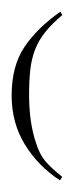

<svg xmlns="http://www.w3.org/2000/svg" viewBox="-20 -1165 127 330"><path d="M84 -1145 87 -1139Q69 -1124 57.5 -1109.5Q46 -1095 40 -1079Q34 -1063 32 -1044.5Q30 -1026 30 -1002Q30 -954 42 -919Q48 -900 57.5 -888.5Q67 -877 87 -861L83 -855Q45 -880 22.5 -917Q0 -954 0 -1001Q0 -1052 22.5 -1085Q45 -1118 84 -1145Z"/></svg>

Font: Bravura Text
Style: Regular
Weight: 400
Designer: Daniel Spreadbury et al.
Foundry: Steinberg Media Technologies GmbH
Version: Version 1.38